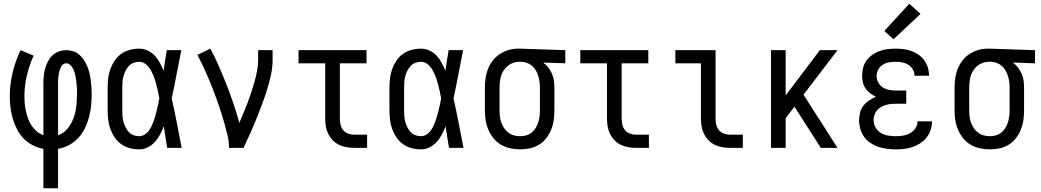

<svg xmlns="http://www.w3.org/2000/svg" viewBox="-20 -787 5540 1022"><path d="M211 215V5Q181 0 154 -14Q127 -28 106 -49.5Q85 -71 71 -98Q57 -125 48.5 -154Q40 -183 36 -213Q32 -243 32 -274Q32 -337 47 -399.5Q62 -462 89 -520L159 -491Q136 -440 123 -385Q110 -330 110 -274Q110 -254 112 -233.5Q114 -213 118.5 -193Q123 -173 130 -154Q137 -135 148.5 -118Q160 -101 176 -87.5Q192 -74 211 -68V-343Q211 -363 213 -383.5Q215 -404 220.5 -423Q226 -442 235.5 -460.5Q245 -479 259.5 -492.5Q274 -506 293.5 -513Q313 -520 333 -520Q352 -520 370 -514Q388 -508 402 -496Q416 -484 426.5 -468Q437 -452 444 -435Q451 -418 455.5 -400Q460 -382 462.5 -363.5Q465 -345 466.5 -326.5Q468 -308 468 -289Q468 -257 465 -226Q462 -195 454 -164.5Q446 -134 432.5 -105.5Q419 -77 397.5 -53.5Q376 -30 348 -15Q320 0 289 5V215ZM289 -68Q310 -74 326.5 -89Q343 -104 354 -122.5Q365 -141 372.5 -161.5Q380 -182 383.5 -203.5Q387 -225 388.5 -247Q390 -269 390 -291Q390 -302 389.5 -313.5Q389 -325 388 -336Q387 -347 385.5 -358.5Q384 -370 382 -381Q380 -392 376.5 -403Q373 -414 367.5 -424Q362 -434 353 -442Q344 -450 333 -450Q322 -450 314 -442.5Q306 -435 302 -425.5Q298 -416 295.5 -405.5Q293 -395 291.5 -385Q290 -375 289.5 -364.5Q289 -354 289 -343Z M721 8Q696 8 671 1.5Q646 -5 625.5 -19.5Q605 -34 590.5 -55.5Q576 -77 567.5 -100.5Q559 -124 556 -149.5Q553 -175 553 -200V-320Q553 -345 556 -370.5Q559 -396 567.5 -419.5Q576 -443 590.5 -464.5Q605 -486 625.5 -500.5Q646 -515 671 -521.5Q696 -528 721 -528Q744 -528 766 -518Q788 -508 804 -490.5Q820 -473 831 -452.5Q842 -432 851 -411Q855 -438 859 -465.5Q863 -493 868 -520H945Q932 -456 920 -391.5Q908 -327 894 -263Q909 -198 921.5 -132Q934 -66 947 0H870Q865 -29 860.5 -57.5Q856 -86 852 -115Q843 -92 832 -71Q821 -50 805 -32Q789 -14 767 -3Q745 8 721 8ZM721 -62Q736 -62 749.5 -70.5Q763 -79 772 -91Q781 -103 787.5 -117Q794 -131 799 -145.5Q804 -160 808 -174.5Q812 -189 815.5 -204Q819 -219 822.5 -234Q826 -249 828 -264Q825 -283 820.5 -302.5Q816 -322 811 -341Q806 -360 799 -378.5Q792 -397 782 -414.5Q772 -432 756.5 -445Q741 -458 721 -458Q706 -458 691 -452.5Q676 -447 665.5 -435.5Q655 -424 648 -410Q641 -396 637 -381Q633 -366 632 -350.5Q631 -335 631 -320V-200Q631 -185 632 -169.5Q633 -154 637 -139Q641 -124 648 -110Q655 -96 665.5 -84.5Q676 -73 691 -67.5Q706 -62 721 -62Z M1199 0Q1199 -33 1191.5 -65Q1184 -97 1175 -129Q1166 -161 1156 -192Q1146 -223 1135 -254Q1124 -285 1112 -315.5Q1100 -346 1087 -376.5Q1074 -407 1060 -436.5Q1046 -466 1031 -495L1100 -528Q1125 -481 1146 -432.5Q1167 -384 1186.5 -334.5Q1206 -285 1223 -234.5Q1240 -184 1254 -133Q1265 -160 1276.5 -187Q1288 -214 1298.5 -241.5Q1309 -269 1318 -296.5Q1327 -324 1335 -352.5Q1343 -381 1348.5 -410Q1354 -439 1354 -468V-520H1431V-468Q1431 -427 1422 -386.5Q1413 -346 1400.5 -306.5Q1388 -267 1373.5 -228Q1359 -189 1343.5 -151Q1328 -113 1311 -75Q1294 -37 1276 0Z M1866 0Q1845 0 1824.5 -3.5Q1804 -7 1785 -16Q1766 -25 1751.5 -40Q1737 -55 1727.5 -74Q1718 -93 1714.5 -113.5Q1711 -134 1711 -155V-450H1569V-520H1931V-450H1789V-155Q1789 -138 1793 -122Q1797 -106 1807.5 -93.5Q1818 -81 1834 -75.5Q1850 -70 1866 -70H1934V0Z M2221 8Q2196 8 2171 1.5Q2146 -5 2125.5 -19.5Q2105 -34 2090.5 -55.5Q2076 -77 2067.5 -100.5Q2059 -124 2056 -149.5Q2053 -175 2053 -200V-320Q2053 -345 2056 -370.5Q2059 -396 2067.5 -419.5Q2076 -443 2090.5 -464.5Q2105 -486 2125.5 -500.5Q2146 -515 2171 -521.5Q2196 -528 2221 -528Q2244 -528 2266 -518Q2288 -508 2304 -490.5Q2320 -473 2331 -452.5Q2342 -432 2351 -411Q2355 -438 2359 -465.5Q2363 -493 2368 -520H2445Q2432 -456 2420 -391.5Q2408 -327 2394 -263Q2409 -198 2421.5 -132Q2434 -66 2447 0H2370Q2365 -29 2360.5 -57.5Q2356 -86 2352 -115Q2343 -92 2332 -71Q2321 -50 2305 -32Q2289 -14 2267 -3Q2245 8 2221 8ZM2221 -62Q2236 -62 2249.5 -70.5Q2263 -79 2272 -91Q2281 -103 2287.5 -117Q2294 -131 2299 -145.5Q2304 -160 2308 -174.5Q2312 -189 2315.5 -204Q2319 -219 2322.5 -234Q2326 -249 2328 -264Q2325 -283 2320.5 -302.5Q2316 -322 2311 -341Q2306 -360 2299 -378.5Q2292 -397 2282 -414.5Q2272 -432 2256.5 -445Q2241 -458 2221 -458Q2206 -458 2191 -452.5Q2176 -447 2165.5 -435.5Q2155 -424 2148 -410Q2141 -396 2137 -381Q2133 -366 2132 -350.5Q2131 -335 2131 -320V-200Q2131 -185 2132 -169.5Q2133 -154 2137 -139Q2141 -124 2148 -110Q2155 -96 2165.5 -84.5Q2176 -73 2191 -67.5Q2206 -62 2221 -62Z M2749 8Q2723 8 2696.5 2.5Q2670 -3 2647 -16.5Q2624 -30 2607 -51Q2590 -72 2579.5 -96.5Q2569 -121 2565 -147Q2561 -173 2561 -200V-320Q2561 -346 2564.5 -371Q2568 -396 2577.5 -420Q2587 -444 2603 -464.5Q2619 -485 2640 -499Q2661 -513 2686 -520.5Q2711 -528 2736 -528Q2740 -528 2743.5 -528Q2747 -528 2750 -528L2989 -520V-450L2871 -454Q2887 -443 2898.5 -427.5Q2910 -412 2918 -394.5Q2926 -377 2928.5 -358Q2931 -339 2931 -320V-200Q2931 -174 2927.5 -148Q2924 -122 2914 -97.5Q2904 -73 2888 -52Q2872 -31 2849.5 -17Q2827 -3 2801 2.5Q2775 8 2749 8ZM2749 -62Q2765 -62 2781 -66.5Q2797 -71 2810 -81.5Q2823 -92 2831.5 -106Q2840 -120 2845 -135.5Q2850 -151 2852 -167.5Q2854 -184 2854 -200V-320Q2854 -336 2852 -351.5Q2850 -367 2845.5 -381.5Q2841 -396 2833.5 -410Q2826 -424 2814.5 -434.5Q2803 -445 2788.5 -451Q2774 -457 2759 -458H2750Q2748 -458 2746 -458Q2744 -458 2742 -458Q2718 -458 2696.5 -445.5Q2675 -433 2661.5 -413Q2648 -393 2643.5 -368.5Q2639 -344 2639 -320V-200Q2639 -183 2641 -166.5Q2643 -150 2648.5 -134.5Q2654 -119 2663.5 -105Q2673 -91 2686 -81Q2699 -71 2715.5 -66.5Q2732 -62 2749 -62Z M3366 0Q3345 0 3324.5 -3.5Q3304 -7 3285 -16Q3266 -25 3251.5 -40Q3237 -55 3227.5 -74Q3218 -93 3214.5 -113.5Q3211 -134 3211 -155V-450H3069V-520H3431V-450H3289V-155Q3289 -138 3293 -122Q3297 -106 3307.5 -93.5Q3318 -81 3334 -75.5Q3350 -70 3366 -70H3434V0Z M3866 0Q3845 0 3824.5 -3.5Q3804 -7 3785 -16Q3766 -25 3751.5 -40Q3737 -55 3727.5 -74Q3718 -93 3714.5 -113.5Q3711 -134 3711 -155V-450H3575V-520H3789V-155Q3789 -138 3793 -122Q3797 -106 3807.5 -93.5Q3818 -81 3834 -75.5Q3850 -70 3866 -70H3934V0Z M4084 0V-520H4162V-279L4344 -520H4438L4257 -283L4438 0H4349L4209 -219L4162 -158V0Z M4747 8Q4724 8 4700.5 5Q4677 2 4655 -5.5Q4633 -13 4613.5 -26Q4594 -39 4580 -58Q4566 -77 4559.5 -100Q4553 -123 4553 -146Q4553 -167 4558 -187.5Q4563 -208 4576 -224.5Q4589 -241 4606.5 -252.5Q4624 -264 4643 -272Q4627 -279 4612.5 -290Q4598 -301 4587.5 -316Q4577 -331 4573 -348.5Q4569 -366 4569 -384Q4569 -406 4574.5 -427Q4580 -448 4593 -465.5Q4606 -483 4624 -495.5Q4642 -508 4662 -515.5Q4682 -523 4704 -525.5Q4726 -528 4747 -528Q4768 -528 4789.5 -525.5Q4811 -523 4831 -515.5Q4851 -508 4869 -496Q4887 -484 4899.5 -466.5Q4912 -449 4918.5 -428.5Q4925 -408 4925 -387Q4925 -386 4925 -385Q4925 -384 4925 -384H4848Q4848 -384 4848 -384.5Q4848 -385 4848 -385Q4848 -403 4838.5 -418.5Q4829 -434 4814 -443Q4799 -452 4782 -455Q4765 -458 4747 -458Q4729 -458 4711.5 -455Q4694 -452 4679 -442.5Q4664 -433 4655 -417Q4646 -401 4646 -383Q4646 -365 4655 -348Q4664 -331 4679.5 -321.5Q4695 -312 4713.5 -308.5Q4732 -305 4750 -305H4804V-235H4750Q4736 -235 4722 -233.5Q4708 -232 4694.5 -228Q4681 -224 4669 -217Q4657 -210 4648 -199.5Q4639 -189 4634.5 -175Q4630 -161 4630 -148Q4630 -127 4640.5 -108.5Q4651 -90 4668.5 -79.5Q4686 -69 4706.5 -65.5Q4727 -62 4747 -62Q4767 -62 4786.5 -65Q4806 -68 4823.5 -77.5Q4841 -87 4852.5 -104Q4864 -121 4864 -141Q4864 -141 4864 -141Q4864 -141 4864 -141H4941Q4941 -141 4941 -140.5Q4941 -140 4941 -140Q4941 -117 4933.5 -95Q4926 -73 4912 -55Q4898 -37 4878.5 -24.5Q4859 -12 4837.5 -4.5Q4816 3 4793 5.5Q4770 8 4747 8ZM4736 -578 4687 -622 4820 -767 4880 -713Z M5249 8Q5223 8 5196.5 2.5Q5170 -3 5147 -16.5Q5124 -30 5107 -51Q5090 -72 5079.5 -96.5Q5069 -121 5065 -147Q5061 -173 5061 -200V-320Q5061 -346 5064.5 -371Q5068 -396 5077.5 -420Q5087 -444 5103 -464.5Q5119 -485 5140 -499Q5161 -513 5186 -520.5Q5211 -528 5236 -528Q5240 -528 5243.5 -528Q5247 -528 5250 -528L5489 -520V-450L5371 -454Q5387 -443 5398.5 -427.5Q5410 -412 5418 -394.5Q5426 -377 5428.5 -358Q5431 -339 5431 -320V-200Q5431 -174 5427.5 -148Q5424 -122 5414 -97.5Q5404 -73 5388 -52Q5372 -31 5349.5 -17Q5327 -3 5301 2.5Q5275 8 5249 8ZM5249 -62Q5265 -62 5281 -66.5Q5297 -71 5310 -81.5Q5323 -92 5331.5 -106Q5340 -120 5345 -135.5Q5350 -151 5352 -167.5Q5354 -184 5354 -200V-320Q5354 -336 5352 -351.5Q5350 -367 5345.5 -381.5Q5341 -396 5333.5 -410Q5326 -424 5314.5 -434.5Q5303 -445 5288.5 -451Q5274 -457 5259 -458H5250Q5248 -458 5246 -458Q5244 -458 5242 -458Q5218 -458 5196.5 -445.5Q5175 -433 5161.5 -413Q5148 -393 5143.5 -368.5Q5139 -344 5139 -320V-200Q5139 -183 5141 -166.5Q5143 -150 5148.5 -134.5Q5154 -119 5163.5 -105Q5173 -91 5186 -81Q5199 -71 5215.5 -66.5Q5232 -62 5249 -62Z"/></svg>

Font: Iosevka Gothic
Style: Regular
Weight: 400
Monospace: yes
Designer: Belleve Invis
Foundry: Belleve Invis
Version: Version 15.5.1; ttfautohint (v1.8.4)